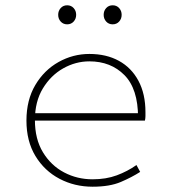

<svg xmlns="http://www.w3.org/2000/svg" viewBox="-20 -694 640 726"><path d="M330 12Q262 12 205 -18Q148 -48 114 -104Q80 -160 80 -238Q80 -316 113.5 -372.5Q147 -429 201.5 -459.5Q256 -490 318 -490Q382 -490 429.5 -464Q477 -438 503.5 -388.5Q530 -339 530 -270Q530 -263 530 -255Q530 -247 528 -238H90V-266H520L502 -250Q502 -358 450.5 -410Q399 -462 318 -462Q266 -462 219 -435.5Q172 -409 142 -359.5Q112 -310 112 -240Q112 -168 142.5 -118Q173 -68 222.5 -42Q272 -16 330 -16Q381 -16 421.5 -31Q462 -46 496 -70L510 -44Q479 -24 437 -6Q395 12 330 12ZM234 -602Q219 -602 209.5 -612.5Q200 -623 200 -638Q200 -653 209.5 -663.5Q219 -674 234 -674Q249 -674 258.5 -663.5Q268 -653 268 -638Q268 -623 258.5 -612.5Q249 -602 234 -602ZM406 -602Q391 -602 381.5 -612.5Q372 -623 372 -638Q372 -653 381.5 -663.5Q391 -674 406 -674Q421 -674 430.5 -663.5Q440 -653 440 -638Q440 -623 430.5 -612.5Q421 -602 406 -602Z"/></svg>

Font: Source Code Pro ExtraLight
Style: Regular
Weight: 200
Monospace: yes
Designer: Paul D. Hunt, Teo Tuominen
Foundry: Adobe
Version: Version 1.026;hotconv 1.1.0;makeotfexe 2.6.0